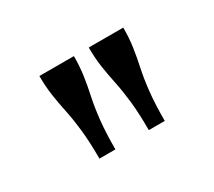

<svg xmlns="http://www.w3.org/2000/svg" viewBox="-61 -815 499 448"><g transform="rotate(-30 188.0 -591.5)"><path d="M168 -710H75Q75 -682 78.5 -658Q82 -634 87.5 -608Q93 -582 96.5 -550Q100 -518 100 -473H143Q143 -518 146.5 -550.5Q150 -583 155.5 -608.5Q161 -634 164.5 -658Q168 -682 168 -710ZM301 -710H208Q208 -682 211.5 -658Q215 -634 220.5 -608Q226 -582 229.5 -550Q233 -518 233 -473H276Q276 -518 279.5 -550.5Q283 -583 288.5 -608.5Q294 -634 297.5 -658Q301 -682 301 -710Z"/></g></svg>

Font: Roboto Serif 72pt
Style: Regular
Weight: 400
Designer: Greg Gazdowicz
Foundry: Commercial Type
Version: Version 1.008